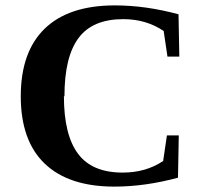

<svg xmlns="http://www.w3.org/2000/svg" viewBox="-20 -682 762 712"><path d="M219 -325H217Q217 -181 270 -111Q322 -42 435 -42Q521 -42 585 -85L599 -180H643L640 -23Q518 10 404 10Q234 10 145 -76Q57 -161 57 -325Q57 -490 146 -576Q235 -662 406 -662Q520 -662 642 -629L645 -472H601L587 -567Q522 -611 437 -611Q324 -611 272 -542Q219 -472 219 -325Z"/></svg>

Font: Libra Serif Modern
Style: Bold
Weight: 700
Designer: Stefan Peev, Context Ltd
Foundry: Ascender Corporation
Version: Version 1.000